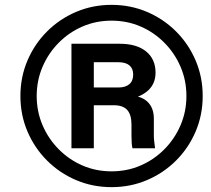

<svg xmlns="http://www.w3.org/2000/svg" viewBox="-20 -755 870 790"><path d="M439 15Q361 15 293 -14Q225 -43 173.5 -94.5Q122 -146 93 -214Q64 -282 64 -360Q64 -438 93 -506Q122 -574 173.5 -625.5Q225 -677 293 -706Q361 -735 439 -735Q517 -735 585 -706Q653 -677 704.5 -625.5Q756 -574 785 -506Q814 -438 814 -360Q814 -282 785 -214Q756 -146 704.5 -94.5Q653 -43 585 -14Q517 15 439 15ZM439 -50Q503 -50 558.5 -74Q614 -98 656.5 -141Q699 -184 723 -240Q747 -296 747 -360Q747 -424 723 -480Q699 -536 656.5 -579Q614 -622 558.5 -646Q503 -670 439 -670Q375 -670 319.5 -646Q264 -622 221.5 -579Q179 -536 155 -480Q131 -424 131 -360Q131 -296 155 -240Q179 -184 221.5 -141Q264 -98 319.5 -74Q375 -50 439 -50ZM274 -145V-575H472Q542 -575 581 -543.5Q620 -512 620 -456Q620 -369 506 -345V-361Q557 -363 585 -338Q613 -313 613 -267V-196Q613 -186 614.5 -173.5Q616 -161 618 -145H525Q523 -153 522 -165.5Q521 -178 521 -196V-242Q521 -283 503.5 -302.5Q486 -322 448 -322H310V-395H467Q496 -395 512 -408.5Q528 -422 528 -448Q528 -473 512.5 -486Q497 -499 467 -499H366V-145Z"/></svg>

Font: Instrument Sans SemiCondensed
Style: Bold Italic
Weight: 700
Width: 4
Italic angle: -13°
Designer: Rodrigo Fuenzalida
Foundry: fragTYPE
Version: Version 1.000;gftools[0.9.28]